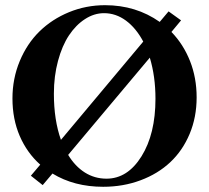

<svg xmlns="http://www.w3.org/2000/svg" viewBox="-20 -696 794 729"><path d="M142.1 6.8 97.2 -28.8 132.8 -70.8Q82.5 -115.7 54.9 -179.7Q27.3 -243.7 27.3 -322.3Q27.3 -397.5 54.9 -463.9Q82.5 -530.3 129.9 -576.7Q177.2 -623 241.9 -649.7Q306.6 -676.3 378.9 -676.3Q496.1 -676.3 586.4 -612.8L620.1 -652.8L667.5 -618.7L630.9 -574.7Q676.3 -527.8 701.4 -464.4Q726.6 -400.9 726.6 -326.2Q726.6 -251 700 -187.5Q673.3 -124 626.5 -80.1Q579.6 -36.1 513.7 -11.5Q447.8 13.2 371.6 13.2Q261.7 13.2 179.2 -37.1ZM184.6 -340.3Q184.6 -240.2 211.4 -165L523.9 -538.1Q496.6 -589.4 458.3 -617.7Q419.9 -646 375 -646Q337.4 -646 302.7 -623.5Q268.1 -601.1 241.9 -561.8Q215.8 -522.5 200.2 -464.6Q184.6 -406.7 184.6 -340.3ZM384.3 -17.6Q464.4 -17.6 517.3 -102.5Q570.3 -187.5 570.3 -321.3Q570.3 -405.8 548.8 -477.1L238.8 -107.9Q265.1 -64.5 302.2 -41Q339.4 -17.6 384.3 -17.6Z"/></svg>

Font: Elstob 14pt SemiBold
Style: Regular
Weight: 600
Designer: Peter S. Baker
Version: Version 1.015